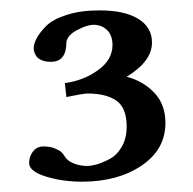

<svg xmlns="http://www.w3.org/2000/svg" viewBox="-20 -708 372 370"><path d="M196.8 -621.1Q196.8 -640.1 186.3 -650.1Q175.8 -660.2 160.2 -660.2Q147.9 -660.2 128.7 -650.1Q109.4 -640.1 107.9 -626Q107.9 -588.9 78.1 -588.9Q66.9 -588.9 59.6 -592.3Q52.2 -595.7 49.3 -600.8Q46.4 -606 45.7 -609.1Q44.9 -612.3 44.9 -615.2Q44.9 -623.5 50.8 -634.5Q56.6 -645.5 69.3 -658.2Q82 -670.9 108.9 -679.4Q135.7 -688 171.9 -688Q220.2 -688 246.6 -671.6Q272.9 -655.3 272.9 -626Q272.9 -589.8 224.1 -560.1Q255.9 -551.8 277.3 -529.3Q298.8 -506.8 298.8 -471.2Q298.8 -419.9 252.9 -388.9Q207 -357.9 138.2 -357.9Q100.1 -357.9 68.1 -367.9Q36.1 -377.9 36.1 -394Q36.1 -406.7 43.7 -416.3Q51.3 -425.8 64 -425.8Q76.7 -425.8 85.9 -421.9Q95.2 -418 98.6 -414.6Q102.1 -411.1 106 -404.8Q110.8 -397.5 122.8 -392.8Q134.8 -388.2 147.9 -388.2Q155.3 -388.2 166 -391.1Q176.8 -394 190.9 -401.4Q205.1 -408.7 214.6 -425Q224.1 -441.4 224.1 -463.9Q224.1 -500.5 204.1 -514.2Q184.1 -527.8 148.9 -527.8Q140.6 -527.8 107.9 -521L105 -547.9Q141.1 -552.7 168.9 -572.8Q196.8 -592.8 196.8 -621.1Z"/></svg>

Font: Linux Libertine G
Style: Semibold
Weight: 600
Designer: Philipp H. Poll
Foundry: Philipp H. Poll
Version: Version 5.1.1